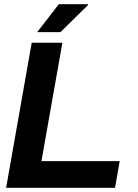

<svg xmlns="http://www.w3.org/2000/svg" viewBox="-20 -888 651 908"><path d="M9 0 130 -686H275L176 -126H546L524 0ZM156 -736 258 -868H396L397 -865L266 -736Z"/></svg>

Font: Archivo VF Beta
Style: Italic
Weight: 400
Italic angle: -10°
Designer: Hector Gatti
Foundry: Omnibus-Type
Version: Version 1.002